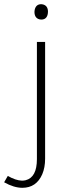

<svg xmlns="http://www.w3.org/2000/svg" viewBox="-89 -688 319 915"><path d="M126 68.4V-488.3H86.9V70.3Q86.9 157.2 33.2 170.9Q24.4 172.9 15.6 172.9Q-14.6 171.9 -51.8 150.4L-69.3 180.7Q-22.5 207 17.6 207Q84 207 112.3 142.6Q126 110.4 126 68.4ZM139.6 -631.8Q139.6 -661.1 115.2 -667Q111.3 -668 107.4 -668Q82 -668 76.2 -640.6Q75.2 -635.7 75.2 -631.8Q75.2 -601.6 99.6 -595.7Q103.5 -594.7 107.4 -594.7Q133.8 -594.7 138.7 -622.1Q139.6 -627.9 139.6 -631.8Z"/></svg>

Font: Yaldevi Colombo ExtraLight
Style: Regular
Weight: 275
Designer: Sol Matas, Denzil Rajitha, Kosala Senevirathne and Pathum Egodawatta
Foundry: Mooniak
Version: Version 1.020 ; ttfautohint (v1.6)